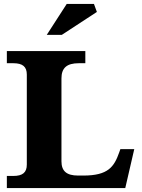

<svg xmlns="http://www.w3.org/2000/svg" viewBox="-20 -961 723 981"><path d="M294 -137V-560C294 -614 321 -638 383 -638H416V-700H15V-638H48C96 -638 117 -620 117 -580V-120C117 -80 96 -62 48 -62H15V0H620L666 -199H595L589 -182C563 -109 533 -64 406 -64H379C320 -64 294 -87 294 -137ZM219 -783H296L475 -900L460 -941H321Z"/></svg>

Font: LT Superior Serif ExtraBold
Style: Regular
Weight: 800
Designer: Daniel Lyons
Foundry: LyonsType
Version: Version 2.120;FEAKit 1.0